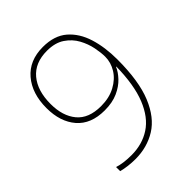

<svg xmlns="http://www.w3.org/2000/svg" viewBox="-192 -864 892 892"><g transform="rotate(-45 254.5 -417.5)"><path d="M445 -468Q445 -326 410 -241Q375 -156 314.5 -118.5Q254 -81 177 -81Q153 -81 129 -84Q105 -87 87 -92V-119Q123 -107 177 -107Q248 -107 301.5 -142Q355 -177 385.5 -252.5Q416 -328 418 -448H416Q406 -424 383 -399.5Q360 -375 323.5 -358.5Q287 -342 236 -342Q146 -342 99 -396.5Q52 -451 52 -541Q52 -637 102 -695.5Q152 -754 241 -754Q316 -754 360.5 -715.5Q405 -677 425 -612.5Q445 -548 445 -468ZM242 -728Q163 -728 121 -678Q79 -628 79 -541Q79 -462 118 -415Q157 -368 238 -368Q292 -368 332 -389.5Q372 -411 393 -445Q414 -479 414 -517Q414 -543 407 -578.5Q400 -614 381.5 -648Q363 -682 329 -705Q295 -728 242 -728Z"/></g></svg>

Font: Noto Sans Telugu UI SemiCondensed Thin
Style: Regular
Weight: 100
Width: 4
Designer: Jelle Bosma - Monotype Design Team
Foundry: Monotype Imaging Inc.
Version: Version 2.005; ttfautohint (v1.8.4.7-5d5b)